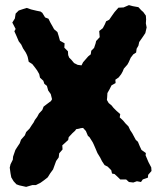

<svg xmlns="http://www.w3.org/2000/svg" viewBox="-20 -712 622 749"><path d="M82 17 55 11 44 7 33 -5 24 -20 21 -36 18 -58 21 -71 30 -89 31 -101 40 -127 47 -138 57 -153 62 -167 77 -184 82 -197 95 -210 104 -224 111 -234 116 -244 125 -256 132 -269 145 -283 150 -296 163 -306 179 -318 183 -325 178 -345 168 -359 163 -377 153 -385 149 -397 136 -409 133 -423 125 -437 117 -448 106 -462 92 -471 88 -490 85 -498 80 -508 70 -523 63 -538 53 -551 45 -570 36 -590 41 -599 28 -624 38 -640 41 -659 53 -671 71 -677 84 -681 102 -675 123 -670 138 -667 145 -662 156 -644 169 -639 177 -623 185 -609 191 -598 204 -587 209 -571 214 -553 232 -543 231 -526 245 -512 246 -497 250 -487 259 -478 269 -466 283 -459 298 -457 304 -469 311 -477 324 -492 334 -500 336 -514 347 -525 353 -543 355 -552 369 -567 367 -591 381 -602 389 -617 394 -629 406 -635 417 -651 427 -665 434 -673 442 -682 462 -683 483 -692 498 -688 520 -684 531 -672 539 -665 549 -651 550 -636 549 -621 552 -605 547 -583 537 -568 523 -548 520 -534 513 -522 511 -507 500 -500 490 -487 482 -469 477 -460 463 -444 459 -434 453 -423 443 -410 430 -401 431 -388 415 -379 407 -363 399 -349 398 -332 397 -322 404 -310 415 -301 423 -291 435 -279 449 -267 447 -254 460 -242 470 -230 481 -219 488 -204 496 -192 504 -177 510 -166 518 -159 525 -142 532 -127 549 -115 548 -106 559 -80 570 -59 571 -45 558 -30 557 -19 537 -12 530 -2 514 -5 500 0 483 -2 472 -12H449L441 -20L427 -33L417 -35L414 -48L400 -62L388 -68L378 -83L371 -97L360 -115L352 -134L345 -150L341 -158L329 -177L323 -182L315 -201L304 -213L295 -212L288 -210L277 -208L273 -202L263 -193L248 -177L246 -166L233 -154L223 -145L224 -129L211 -114L209 -98L199 -84L195 -73L187 -51L176 -36L166 -20L152 -9L138 1L120 10H106Z"/></svg>

Font: Winky Rough
Style: Bold
Weight: 700
Designer: Simon Atzbach
Foundry: typofactur
Version: Version 1.206; ttfautohint (v1.8.4.7-5d5b)